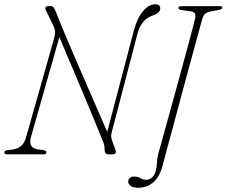

<svg xmlns="http://www.w3.org/2000/svg" viewBox="-26 -729 1070 907"><path d="M120 -80.5Q106.5 -30.5 152 -23.5L180.5 -19.5Q193 -18 193 -8.5Q193 0 180 0H9Q-6 0 -5.5 -9Q-5.5 -18.5 9.5 -20L35.5 -23Q83.5 -30 97 -80L231 -553Q235.5 -569 234 -582Q232.5 -595 227 -605.5L190.5 -681Q186.5 -688 189.2 -694Q192 -700 199.5 -700H214Q223 -700 227.5 -693.2Q232 -686.5 238.5 -672Q253.5 -633 277 -576.8Q300.5 -520.5 328.5 -455.8Q356.5 -391 384.8 -326Q413 -261 438 -203.8Q463 -146.5 480.5 -106L606 -583.5Q623 -646.5 650.8 -677.8Q678.5 -709 708 -709Q731 -709 731 -689Q730.5 -667.5 695 -655.5Q641.5 -638 623 -568.5L501.5 -102.5Q499 -94 499 -86Q499 -78 503.5 -65L519 -22.5Q527.5 0 505.5 0H486Q467.5 0 468 -24.5Q468 -36 466.2 -43.5Q464.5 -51 459 -64Q443 -104.5 418.2 -164.5Q393.5 -224.5 364.5 -293.2Q335.5 -362 306.8 -429.8Q278 -497.5 254.5 -554ZM930 -641Q927.5 -633 917.5 -596Q907.5 -559 892.2 -503.2Q877 -447.5 859 -381.5Q841 -315.5 823 -248.2Q805 -181 789 -121.5Q773 -62 761.2 -18.8Q749.5 24.5 745.5 41Q730 104 699.8 131Q669.5 158 627 158Q602.5 158 591 149.2Q579.5 140.5 579.5 128Q580 118.5 587.2 111.8Q594.5 105 608 105Q624.5 105 637.5 112.8Q650.5 120.5 665 120.5Q683.5 120.5 698.2 103.2Q713 86 715.5 39Q717 8 730 -32Q731.5 -37 740.8 -70.5Q750 -104 764.2 -155.8Q778.5 -207.5 795.5 -268.8Q812.5 -330 829.2 -391.8Q846 -453.5 860.5 -506.8Q875 -560 884.2 -596Q893.5 -632 895.5 -641Q899 -658.5 894.2 -666Q889.5 -673.5 874 -675.5L831.5 -681.5Q816.5 -683.5 816.5 -692Q817 -700 835 -700H1012Q1024 -700 1024 -693Q1024 -685 1009 -682.5L967 -674.5Q951 -671 943 -664Q935 -657 930 -641Z"/></svg>

Font: Fraunces 72pt S050 Thin
Style: Italic
Weight: 100
Italic angle: -16°
Version: Version 1.000; ttfautohint (v1.8.3)